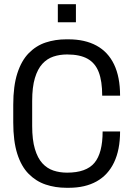

<svg xmlns="http://www.w3.org/2000/svg" viewBox="-20 -883 640 913"><path d="M296 10Q243 10 197 -5.5Q151 -21 116 -56.5Q81 -92 62 -152Q43 -212 43 -301V-385Q43 -474 62.5 -534.5Q82 -595 117 -630.5Q152 -666 197.5 -681Q243 -696 295 -696H305Q384 -696 439 -666Q494 -636 522.5 -576.5Q551 -517 551 -428H466Q466 -497 449.5 -540Q433 -583 396.5 -603.5Q360 -624 299 -624Q264 -624 234 -614Q204 -604 181.5 -579.5Q159 -555 146 -512Q133 -469 133 -403V-284Q133 -218 146 -174.5Q159 -131 181.5 -106.5Q204 -82 234 -72Q264 -62 299 -62Q390 -62 429 -108.5Q468 -155 468 -258H551Q551 -171 522.5 -111Q494 -51 439.5 -20.5Q385 10 307 10ZM255 -777V-863H341V-777Z"/></svg>

Font: Chivo Mono Light
Style: Regular
Weight: 300
Monospace: yes
Designer: Hector Gatti
Foundry: Omnibus-Type
Version: Version 1.008